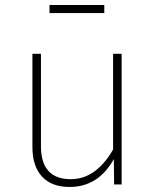

<svg xmlns="http://www.w3.org/2000/svg" viewBox="-20 -734 617 764"><path d="M395 -682H177V-714H395ZM464 -520V0H434L433 -101Q371 10 257 10Q186 10 147.5 -31Q109 -72 109 -149V-520H143V-152Q143 -21 262 -21Q362 -21 430 -139V-520Z"/></svg>

Font: Fira Sans UltraLight
Style: Regular
Weight: 200
Designer: Carrois Corporate & Edenspiekermann AG
Foundry: Carrois Corporate GbR & Edenspiekermann AG
Version: Version 4.106;PS 004.106;hotconv 1.0.70;makeotf.lib2.5.58329